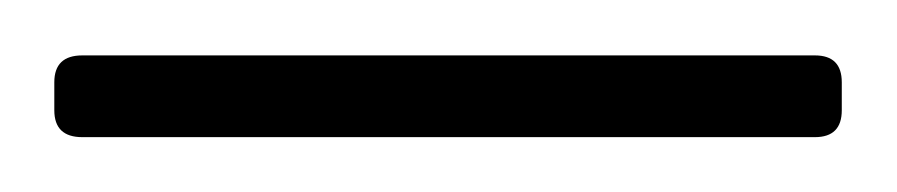

<svg xmlns="http://www.w3.org/2000/svg" viewBox="-31 -50 327 70"><path d="M266.1 -29.8Q275.9 -29.8 275.9 -20V-9.8Q275.9 0 266.1 0H-1Q-11.2 0 -11.2 -9.8V-20Q-11.2 -29.8 -1 -29.8Z"/></svg>

Font: SimahzazaarabicW05-Light
Style: Regular
Weight: 300
Designer: Ahmed zaza
Foundry: Ahmed zaza
Version: Version 1.001